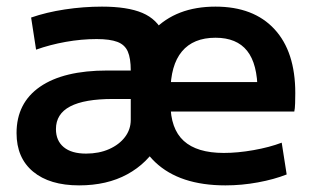

<svg xmlns="http://www.w3.org/2000/svg" viewBox="-20 -550 947 580"><path d="M240 -86Q279 -86 309.5 -99.5Q340 -113 357.5 -136Q375 -159 375 -188V-251H321Q235 -251 192 -228.5Q149 -206 149 -160Q149 -125 172.5 -105.5Q196 -86 240 -86ZM219 10Q130 10 80 -31.5Q30 -73 30 -148Q30 -239 101 -288Q172 -337 304 -337H375Q375 -374 366 -394.5Q357 -415 334.5 -423.5Q312 -432 272 -432Q226 -432 178.5 -423.5Q131 -415 89 -400L74 -497Q120 -513 176 -521.5Q232 -530 288 -530Q365 -530 410 -511Q455 -492 475 -447.5Q495 -403 495 -328V-260Q495 -179 460.5 -118Q426 -57 364.5 -23.5Q303 10 219 10ZM661 10Q523 10 449 -60Q375 -130 375 -260Q375 -386 443.5 -458Q512 -530 631 -530Q746 -530 809 -462Q872 -394 872 -269Q872 -255 871.5 -238Q871 -221 869 -213H443V-302H776L758 -275Q758 -357 726.5 -396.5Q695 -436 631 -436Q564 -436 529.5 -394.5Q495 -353 495 -272V-237Q495 -161 535 -124.5Q575 -88 656 -88Q698 -88 746 -96.5Q794 -105 831 -119L846 -23Q808 -8 759 1Q710 10 661 10Z"/></svg>

Font: M PLUS 1 SemiBold
Style: Regular
Weight: 600
Designer: Coji Morishita
Foundry: UNDERFOREST DESIGN
Version: Version 1.001